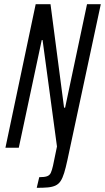

<svg xmlns="http://www.w3.org/2000/svg" viewBox="-20 -708 503 920"><path d="M156 192 168 141Q193 141 205.5 136.5Q218 132 223.5 120Q229 108 234 86L253 -6L184 -516H180L70 0H6L151 -688H222L287 -192H292L397 -688H463L303 59Q295 96 287.5 120.5Q280 145 270.5 159.5Q261 174 246 181Q231 188 209.5 190Q188 192 156 192Z"/></svg>

Font: Saira ExtraCondensed
Style: Italic
Weight: 400
Width: 2
Italic angle: -12°
Designer: Hector Gatti with collaboration of the Omnibus-Type team
Foundry: Omnibus-Type
Version: Version 1.101